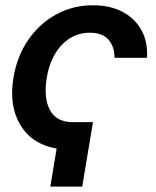

<svg xmlns="http://www.w3.org/2000/svg" viewBox="-20 -547 584 717"><path d="M327.1 -90.8 287.1 149.9H168L191.4 7.8Q100.6 -7.8 56.6 -79.3Q12.7 -150.9 30.3 -257.3Q43.5 -336.9 85.2 -397.7Q127 -458.5 189.5 -492.9Q252 -527.3 327.1 -527.3Q392.1 -527.3 438.7 -502.2Q485.4 -477.1 509 -432.9Q532.7 -388.7 528.8 -331.1H407.7Q407.7 -372.6 385.3 -398.7Q362.8 -424.8 314.9 -424.8Q254.4 -424.8 210.9 -379.4Q167.5 -334 154.8 -257.3Q142.1 -181.2 166.5 -136Q190.9 -90.8 251.5 -90.8Z"/></svg>

Font: Inter Display SemiBold
Style: Italic
Weight: 600
Italic angle: -9.39999°
Designer: Rasmus Andersson
Foundry: rsms
Version: Version 4.000;git-a52131595